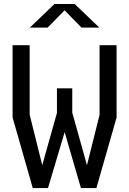

<svg xmlns="http://www.w3.org/2000/svg" viewBox="-20 -961 660 981"><path d="M44.3 -360.8V-730H131.5V-375.5L205.7 -77.7H184.8L271 -384.2V-509.7H349.2V-385.5L435.3 -77.7H414.5L488.7 -374.2V-730H575.7V-360.8L472.5 0H393.5L296.3 -334.3H324.8L225.2 0H147.5ZM258.5 -940.7H361.5L487.5 -820H396.5L296.7 -922H323.3L223.5 -820H132.5Z"/></svg>

Font: Monaspace Krypton Var
Style: Regular
Weight: 400
Designer: Riley Cran and the Lettermatic Team
Version: Version 1.101 (Monaspace Krypton Var)